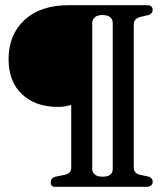

<svg xmlns="http://www.w3.org/2000/svg" viewBox="-20 -720 640 740"><path d="M547 0H192.5Q175.5 0 175.5 -16.5Q175.5 -34 193.5 -39L230.5 -46.5Q254.5 -52.5 254.5 -72V-315.5Q244.5 -313 232.8 -310.5Q221 -308 203.5 -308Q116 -308 64.5 -357Q13 -406 13 -492Q13 -586 74.5 -643Q136 -700 244.5 -700H549Q556.5 -700 562.5 -695.5Q568.5 -691 568.5 -682.5Q568.5 -668 554 -662.5L518 -654Q495.5 -646.5 495.5 -626V-74.5Q495.5 -52.5 518.5 -46.5L552 -39.5Q568.5 -34 568.5 -19.5Q568.5 -9.5 561.5 -4.8Q554.5 0 547 0ZM414.5 -68V-631.5Q414.5 -644.5 405.2 -653.2Q396 -662 374.5 -662Q354 -662 344.8 -652.8Q335.5 -643.5 335.5 -631.5V-68Q335.5 -56.5 345 -47.8Q354.5 -39 375 -39Q396.5 -39 405.5 -47.2Q414.5 -55.5 414.5 -68Z"/></svg>

Font: Fraunces 144pt Soft SemiBold
Style: Regular
Weight: 600
Version: Version 1.000;[b76b70a41]